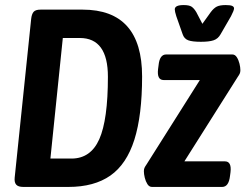

<svg xmlns="http://www.w3.org/2000/svg" viewBox="-20 -738 969 758"><path d="M72 0Q52 0 44 -9Q36 -18 38 -37L103 -663Q105 -682 112.5 -691Q120 -700 140 -700H306Q541 -700 541 -436Q541 -283 510.5 -186.5Q480 -90 416 -45Q352 0 250 0ZM179 -112H262Q338 -112 372 -188.5Q406 -265 406 -435Q406 -588 295 -588H228ZM580 0Q569 0 562 -11Q555 -22 551.5 -36.5Q548 -51 548 -62Q548 -70 550.5 -75.5Q553 -81 558 -88L769 -422H626Q599 -422 604 -465L606 -480Q610 -523 636 -523H897Q908 -523 915 -512Q922 -501 925.5 -486.5Q929 -472 929 -461Q929 -453 926.5 -447.5Q924 -442 919 -435L708 -101H868Q895 -101 890 -58L888 -43Q883 0 857 0ZM871 -718Q890 -718 897 -714.5Q904 -711 904 -705Q904 -697 892 -674L851 -603Q841 -585 823.5 -579Q806 -573 773 -573Q739 -573 723 -579Q707 -585 701 -603L676 -674Q670 -693 670 -701Q670 -718 705 -718Q727 -718 736.5 -711.5Q746 -705 755 -690L779 -644L812 -690Q824 -706 836 -712Q848 -718 871 -718Z"/></svg>

Font: Asap Condensed Condensed SemiBold
Style: Italic
Weight: 600
Width: 3
Italic angle: -6°
Designer: Pablo Cosgaya
Foundry: Omnibus-Type
Version: Version 3.001; ttfautohint (v1.8.4.7-5d5b)